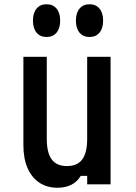

<svg xmlns="http://www.w3.org/2000/svg" viewBox="-20 -867 640 903"><path d="M500 -600V0H390V-40H360Q343 -12 315.5 2Q288 16 250 16Q201 16 165 -8Q129 -32 109.5 -77Q90 -122 90 -184V-600H200V-214Q200 -149 223 -117.5Q246 -86 295 -86Q344 -86 367 -117.5Q390 -149 390 -214V-600ZM199 -693Q169 -693 152 -713.5Q135 -734 135 -770Q135 -806 152 -826.5Q169 -847 199 -847Q229 -847 246 -826.5Q263 -806 263 -770Q263 -734 246 -713.5Q229 -693 199 -693ZM401 -693Q371 -693 354 -713.5Q337 -734 337 -770Q337 -806 354 -826.5Q371 -847 401 -847Q431 -847 448 -826.5Q465 -806 465 -770Q465 -734 448 -713.5Q431 -693 401 -693Z"/></svg>

Font: Martian Mono Condensed
Style: Regular
Weight: 400
Width: 3
Designer: Roman Shamin
Foundry: Evil Martians
Version: Version 1.000